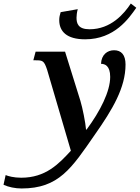

<svg xmlns="http://www.w3.org/2000/svg" viewBox="-163 -829 793 1089"><path d="M320 -606C487 -606 569 -726 610 -785L579 -809C541 -751 466 -663 345 -663C280 -663 271 -696 271 -729C271 -740 273 -759 278 -777L181 -760C176 -744 173 -731 173 -715C173 -651 215 -606 320 -606ZM-41 240C171 240 243 125 374 -64C476 -209 549 -332 549 -463C549 -518 525 -544 484 -544C446 -544 412 -519 410 -467C431 -467 462 -457 462 -393C462 -311 406 -199 328 -94H325C322 -133 305 -218 293 -257L206 -536H39L26 -487H40C80 -487 87 -484 104 -434L239 26C170 101 96 179 -43 179C-85 179 -117 170 -131 164L-143 219C-115 232 -77 240 -41 240Z"/></svg>

Font: Noto Serif Semi
Style: Italic
Weight: 600
Italic angle: -12°
Designer: Monotype Design Team
Foundry: Monotype Imaging Inc.
Version: Version 1.901